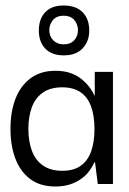

<svg xmlns="http://www.w3.org/2000/svg" viewBox="-20 -668 467 697"><path d="M181 9Q125 9 89 -18.5Q53 -46 35.5 -93Q18 -140 18 -200Q18 -262 36 -309Q54 -356 90.5 -383.5Q127 -411 181 -411Q213 -411 236.5 -402.5Q260 -394 277 -380Q294 -366 305.5 -350.5Q317 -335 323 -321H324V-407H390V0H335L325 -79H323Q316 -64 305 -48.5Q294 -33 276.5 -20Q259 -7 235.5 1Q212 9 181 9ZM206 -48Q248 -48 273.5 -66.5Q299 -85 311 -119Q323 -153 323 -199Q323 -248 310.5 -282Q298 -316 272 -333.5Q246 -351 206 -351Q162 -351 134.5 -331Q107 -311 95 -277Q83 -243 83 -200Q83 -156 95.5 -121.5Q108 -87 135.5 -67.5Q163 -48 206 -48ZM212 -467Q168 -467 144.5 -491.5Q121 -516 121 -557Q121 -599 144 -623.5Q167 -648 211 -648Q256 -648 280 -623.5Q304 -599 304 -557Q304 -518 280 -492.5Q256 -467 212 -467ZM211 -507Q236 -507 249.5 -522Q263 -537 263 -558Q263 -580 249.5 -595.5Q236 -611 211 -611Q186 -611 172.5 -595.5Q159 -580 159 -558Q159 -536 173.5 -521.5Q188 -507 211 -507Z"/></svg>

Font: Darker Grotesque Medium
Style: Regular
Weight: 500
Designer: Gabriel Lam
Foundry: TypeRant
Version: Version 1.000;gftools[0.9.28]